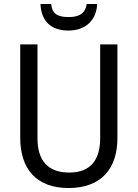

<svg xmlns="http://www.w3.org/2000/svg" viewBox="-20 -938 694 968"><path d="M470 -918H417C410 -867 374 -852 327 -852C273 -852 243 -866 238 -918H184C188 -833 235 -784 325 -784C413 -784 466 -837 470 -918ZM572 -242V-714H485V-241C485 -132 437 -68 329 -68C223 -68 169 -127 169 -240V-714H82V-243C82 -84 166 10 325 10C492 10 572 -89 572 -242Z"/></svg>

Font: Noto Sans Bengali UI SemiCondensed
Style: Regular
Weight: 400
Width: 4
Designer: Jelle Bosma - Monotype Design Team
Foundry: Monotype Imaging Inc.
Version: Version 2.003